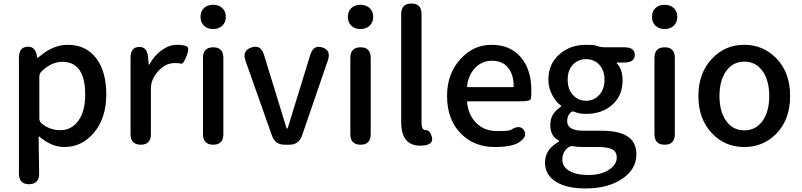

<svg xmlns="http://www.w3.org/2000/svg" viewBox="-20 -817 4529 1084"><path d="M144 223Q87 223 87 163V-491Q87 -550 133 -553Q180 -557 189 -499Q190 -490 191.5 -490Q193 -490 208 -502Q282 -564 363 -564Q466 -564 524 -487Q580 -413 580 -284Q580 -148 508 -65Q441 13 343 13Q271 13 202 -46Q198 -49 198 -44L201 162Q202 222 144 223ZM461 -282Q461 -468 332 -468Q270 -468 214 -413Q202 -401 202 -384V-148Q202 -132 214 -121Q260 -82 321.5 -82Q383 -82 422 -135Q461 -188 461 -282Z M775 0Q717 0 717 -60V-491Q717 -550 764 -552Q811 -554 816 -495L819 -457Q820 -451 821.5 -451Q823 -451 829 -462Q852 -504 893.5 -534Q935 -564 979 -564Q1016 -564 1034 -555.5Q1052 -547 1033 -500Q1015 -454 1003.5 -457.5Q992 -461 965 -461Q927 -461 894 -435Q856 -404 841 -365Q832 -343 832 -319V-60Q832 0 775 0Z M1184 0Q1126 0 1126 -60V-490Q1126 -550 1184 -550Q1241 -550 1241 -490V-60Q1241 0 1184 0ZM1183 -653Q1151 -653 1131.5 -672Q1112 -691 1112 -722Q1112 -753 1131.5 -771.5Q1151 -790 1183 -790Q1215 -790 1235 -771.5Q1255 -753 1255 -722Q1255 -691 1235 -672Q1215 -653 1183 -653Z M1587 0Q1534 0 1516 -50L1366 -474Q1346 -531 1399 -549Q1452 -567 1470 -509L1596 -99Q1599 -90 1601 -90Q1603 -90 1606 -99L1732 -508Q1750 -566 1800 -549Q1851 -533 1831 -476L1685 -51Q1667 0 1613 0Z M2016 0Q1958 0 1958 -60V-490Q1958 -550 2016 -550Q2073 -550 2073 -490V-60Q2073 0 2016 0ZM2015 -653Q1983 -653 1963.5 -672Q1944 -691 1944 -722Q1944 -753 1963.5 -771.5Q1983 -790 2015 -790Q2047 -790 2067 -771.5Q2087 -753 2087 -722Q2087 -691 2067 -672Q2047 -653 2015 -653Z M2245 -129V-737Q2245 -797 2303 -797Q2360 -797 2360 -737V-123Q2360 -81 2384.5 -82Q2409 -83 2419 -41Q2428 1 2365 5Q2245 13 2245 -129Z M2772 13Q2657 13 2582 -63Q2504 -142 2504 -275Q2504 -403 2582 -486Q2654 -564 2755 -564Q2862 -564 2922 -492Q2980 -423 2980 -304Q2980 -273 2977 -259Q2974 -245 2918 -245H2622Q2617 -245 2617 -240Q2624 -167 2669.5 -122Q2715 -77 2787 -77Q2855 -77 2865 -84Q2915 -116 2938 -82Q2961 -47 2911 -14Q2871 13 2772 13ZM2617 -330Q2616 -325 2621 -325H2875Q2880 -325 2880 -330Q2880 -396 2848.5 -435Q2817 -474 2757 -474Q2703 -474 2665 -436Q2624 -395 2617 -330Z M3285 247Q3182 247 3122 211Q3057 172 3057 101.5Q3057 31 3125 -11Q3137 -18 3137 -20.5Q3137 -23 3125 -30Q3087 -53 3087 -112.5Q3087 -172 3137 -207Q3149 -216 3149 -218Q3149 -220 3137 -229Q3118 -244 3098 -280Q3076 -321 3076 -367Q3076 -457 3140 -512Q3200 -564 3289 -564Q3332 -564 3346 -559Q3369 -550 3393 -550H3504Q3564 -550 3564 -507Q3564 -464 3504 -464H3464Q3459 -464 3462 -460Q3495 -426 3495 -363Q3495 -276 3435 -224Q3378 -174 3289 -174Q3249 -174 3222 -186Q3212 -191 3203 -183Q3182 -164 3182 -133Q3182 -79 3274 -79H3375Q3474 -79 3523.5 -46.5Q3573 -14 3573 55Q3573 137 3495 191Q3414 247 3285 247ZM3462 73Q3462 40 3437 26.5Q3412 13 3359 13H3276Q3239 13 3218 9Q3202 5 3189 15Q3155 39 3155 85Q3155 125 3194.5 148Q3234 171 3303 171Q3372 171 3417 142Q3462 113 3462 73ZM3215 -280.5Q3245 -248 3289 -248Q3333 -248 3363 -280.5Q3393 -313 3393 -366.5Q3393 -420 3363.5 -451.5Q3334 -483 3289 -483Q3244 -483 3214.5 -452Q3185 -421 3185 -367Q3185 -313 3215 -280.5Z M3733 0Q3675 0 3675 -60V-490Q3675 -550 3733 -550Q3790 -550 3790 -490V-60Q3790 0 3733 0ZM3732 -653Q3700 -653 3680.5 -672Q3661 -691 3661 -722Q3661 -753 3680.5 -771.5Q3700 -790 3732 -790Q3764 -790 3784 -771.5Q3804 -753 3804 -722Q3804 -691 3784 -672Q3764 -653 3732 -653Z M4002 -62Q3923 -143 3923 -275Q3923 -407 4002 -488Q4075 -564 4182 -564Q4289 -564 4363 -488Q4441 -407 4441 -275Q4441 -143 4363 -62Q4289 13 4182 13Q4075 13 4002 -62ZM4080 -134Q4118 -81 4182.5 -81Q4247 -81 4285 -134Q4323 -187 4323 -275Q4323 -363 4285 -416Q4247 -469 4182.5 -469Q4118 -469 4080 -416Q4042 -363 4042 -275Q4042 -187 4080 -134Z"/></svg>

Font: Resource Han Rounded KR Medium
Style: Regular
Weight: 500
Designer: Cyano Hao (round all glyphs); Ryoko NISHIZUKA 西塚涼子 (kana, bopomofo & ideographs); Paul D. Hunt (Latin, Greek & Cyrillic)
Foundry: Cyano Hao
Version: 0.990